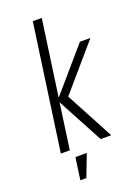

<svg xmlns="http://www.w3.org/2000/svg" viewBox="-167 -801 761 1046"><g transform="rotate(-20 213.5 -278.5)"><path d="M60 0H112L149 -265L291 0H352L204 -278L427 -537H366L153 -290L215 -730H163ZM110 173H145L194 45H128Z"/></g></svg>

Font: Secuela Light
Style: Italic
Weight: 300
Italic angle: -8°
Designer: Fernando Haro
Foundry: deFharo
Version: Version 1.708